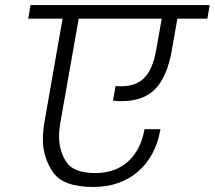

<svg xmlns="http://www.w3.org/2000/svg" viewBox="-20 -760 851 761"><path d="M438 -419Q446 -418 460 -418Q520 -418 553 -452.5Q586 -487 599 -562L621 -686H292L219 -273Q214 -243 214 -218Q214 -162 243 -118Q272 -74 358 -74Q436 -74 487 -119.5Q538 -165 553 -248H616Q597 -140 526.5 -79.5Q456 -19 349 -19Q230 -19 190 -77.5Q150 -136 150 -208Q150 -239 156 -275L228 -686H92L101 -740H811L802 -686H683L661 -561Q643 -457 596 -408Q549 -359 461 -359Q451 -359 428 -361Z"/></svg>

Font: Fz Poppins Light
Style: Italic
Weight: 300
Italic angle: -10°
Designer: Ninad Kale (Devanagari), Jonny Pinhorn (Latin)
Foundry: Indian Type Foundry
Version: Vit hóa bi Vntype.Com & FontZin.Com